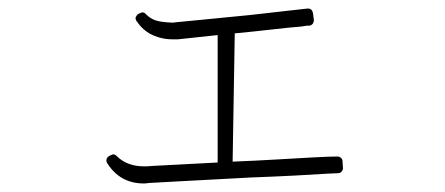

<svg xmlns="http://www.w3.org/2000/svg" viewBox="-20 -496 1040 449"><path d="M317 -67Q323 -67 327 -68Q339 -69 399.5 -72Q460 -75 568 -81Q622 -83 670.5 -85.5Q719 -88 748 -90L771 -91Q776 -91 779 -95Q782 -98 782 -103L781 -119Q781 -124 777 -127Q774 -130 769 -130Q752 -130 714 -128Q676 -126 626 -123Q576 -120 524 -118L529 -418Q572 -422 615.5 -427Q659 -432 685 -434L698 -436H703Q707 -436 711 -440Q714 -444 714 -449L712 -465Q710 -476 700 -476Q700 -476 699.5 -476Q699 -476 699 -476Q682 -474 645.5 -470Q609 -466 566 -461Q493 -454 449 -449.5Q405 -445 392 -444Q390 -444 388 -443.5Q386 -443 384 -443Q358 -444 345 -448Q332 -452 321 -463Q318 -467 313 -467Q311 -467 307 -465L303 -463Q299 -460 297 -455Q297 -449 300 -446Q311 -429 329 -418Q354 -404 384 -404Q386 -404 389 -404Q392 -404 396 -404Q405 -405 428.5 -407.5Q452 -410 489 -414V-116Q417 -112 375.5 -110Q334 -108 323 -107Q322 -107 320 -107Q318 -107 317 -107Q277 -107 253 -131Q249 -135 245 -135Q243 -135 239 -133L235 -131Q230 -128 229 -123Q228 -119 231 -114Q261 -67 316 -67Z"/></svg>

Font: Kokoro
Style: Regular
Weight: 400
Version: Version 1.00